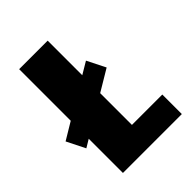

<svg xmlns="http://www.w3.org/2000/svg" viewBox="-209 -779 883 883"><g transform="rotate(-45 233.0 -337.5)"><path d="M31 -199 -14 -289 70 -339.5V-675H255.5V-450L315 -485.5L360 -396L255.5 -333.5V-127H453V0H70V-222.5Z"/></g></svg>

Font: Anybody ExtraBold
Style: Regular
Weight: 800
Designer: Tyler Finck
Foundry: Etcetera Type Company
Version: Version 1.010; ttfautohint (v1.8.3) -l 8 -r 50 -G 200 -x 14 